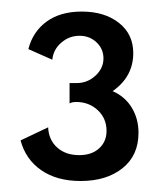

<svg xmlns="http://www.w3.org/2000/svg" viewBox="-20 -784 277 337"><path d="M16.1 -537.6 64.5 -560.5Q65.4 -538.6 80.3 -525.1Q95.2 -511.7 119.1 -511.7Q141.1 -511.7 154.1 -523.7Q167 -535.6 167 -554.2Q167 -576.2 151.6 -590.6Q136.2 -605 113.8 -605Q106.4 -605 102.1 -602.5V-638.2H114.7Q133.3 -638.2 147.5 -651.1Q161.6 -664.1 161.6 -681.6Q161.6 -698.2 149.4 -709.7Q137.2 -721.2 119.6 -721.2Q101.6 -721.2 87.6 -709.2Q73.7 -697.3 71.8 -679.2L29.8 -697.8Q37.6 -728.5 61.8 -746.1Q85.9 -763.7 123.5 -763.7Q163.6 -763.7 188.7 -743.9Q213.9 -724.1 213.9 -690.9Q213.9 -649.4 177.7 -624Q199.2 -614.7 211.2 -595.2Q223.1 -575.7 223.1 -550.8Q223.1 -511.2 195.1 -488.8Q167 -466.3 121.6 -466.3Q79.6 -466.3 52.2 -485.4Q24.9 -504.4 16.1 -537.6Z"/></svg>

Font: Spartan MB SemBd
Style: Regular
Weight: 600
Designer: Matt Bailey, Mirko Velimirovic
Foundry: Matt Bailey
Version: Version 1.005